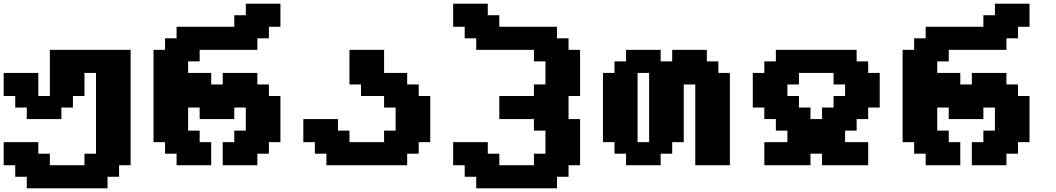

<svg xmlns="http://www.w3.org/2000/svg" viewBox="-20 -895 5721 1040"><path d="M125 125H562.5V62.5H625V0H687.5V-625H250V-375H187.5V-500H0V-375H62.5V-312.5H125V-250H312.5V-312.5H375V-375H437.5V-500H500V-62.5H437.5V0H250V-62.5H187.5V-125H0V0H62.5V62.5H125Z M1186.5 0H1374V-62.5H1436.5V-125H1499V-375H1436.5V-437.5H1374V-500H1186.5V-437.5H1124V-500H999V-562.5H1061.5V-625H1374V-687.5H1436.5V-750H1499V-875H1311.5V-812.5H1249V-750H936.5V-687.5H874V-625H811.5V-125H874V-62.5H936.5V0H1124V-125H1061.5V-187.5H999V-312.5H1061.5V-250H1249V-312.5H1311.5V-187.5H1249V-125H1186.5Z M1748 0H2185.5V-62.5H2248V-125H2310.5V-375H2248V-437.5H2185.5V-500H2060.5V-625H1873V-437.5H1935.5V-375H2060.5V-312.5H2123V-187.5H2060.5V-125H1873V-187.5H1810.5V-250H1623V-125H1685.5V-62.5H1748Z M2559.6 125H2997.1V62.5H3059.6V0H3122.1V-250H3059.6V-375H3122.1V-625H3059.6V-687.5H2997.1V-750H2684.6V-812.5H2622.1V-875H2434.6V-750H2497.1V-687.5H2559.6V-625H2872.1V-562.5H2934.6V-437.5H2872.1V-375H2684.6V-250H2872.1V-187.5H2934.6V-62.5H2872.1V0H2684.6V-62.5H2622.1V-125H2434.6V0H2497.1V62.5H2559.6Z M3746.1 0H3933.6V-500H3871.1V-562.5H3808.6V-625H3621.1V-562.5H3558.6V-625H3371.1V-562.5H3308.6V-500H3246.1V-125H3308.6V-62.5H3371.1V0H3558.6V-62.5H3621.1V-125H3683.6V-437.5H3746.1ZM3496.1 -125H3433.6V-500H3496.1Z M4432.6 0H4682.6V-125H4557.6V-187.5H4620.1V-250H4682.6V-312.5H4745.1V-500H4682.6V-562.5H4620.1V-625H4182.6V-562.5H4120.1V-500H4057.6V-312.5H4120.1V-250H4182.6V-187.5H4245.1V-125H4120.1V0H4370.1V-62.5H4432.6ZM4432.6 -250H4370.1V-312.5H4307.6V-375H4245.1V-437.5H4307.6V-500H4495.1V-437.5H4557.6V-375H4495.1V-312.5H4432.6Z M5244.1 0H5431.6V-62.5H5494.1V-125H5556.6V-375H5494.1V-437.5H5431.6V-500H5244.1V-437.5H5181.6V-500H5056.6V-562.5H5119.1V-625H5431.6V-687.5H5494.1V-750H5556.6V-875H5369.1V-812.5H5306.6V-750H4994.1V-687.5H4931.6V-625H4869.1V-125H4931.6V-62.5H4994.1V0H5181.6V-125H5119.1V-187.5H5056.6V-312.5H5119.1V-250H5306.6V-312.5H5369.1V-187.5H5306.6V-125H5244.1Z"/></svg>

Font: Faithful 32x
Style: Semibold
Weight: 400
Foundry: Faithful Resource Pack
Version: Version 1.0; January 27, 2023